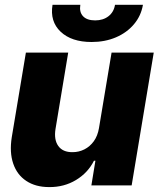

<svg xmlns="http://www.w3.org/2000/svg" viewBox="-20 -762 652 789"><path d="M386.7 -235.4 438.5 -545.9H611.8L521 0H355.5L372.1 -101.6H366.2Q341.3 -51.8 292.2 -22.2Q243.2 7.3 182.1 6.8Q126 6.8 87.9 -18.6Q49.8 -43.9 34.2 -90.1Q18.6 -136.2 28.3 -197.8L86.4 -545.9H260.3L208 -231.4Q201.2 -187.5 219.7 -161.9Q238.3 -136.2 278.3 -136.7Q304.2 -136.7 326.9 -148.2Q349.6 -159.7 365.5 -181.6Q381.3 -203.6 386.7 -235.4ZM356.4 -589.4Q273.9 -589.4 229.2 -631.6Q184.6 -673.8 195.8 -742.2H310.1Q305.2 -712.4 321.3 -695.3Q337.4 -678.2 371.1 -678.2Q403.8 -678.2 425.8 -695.3Q447.8 -712.4 452.6 -742.2H567.4Q559.6 -696.8 530.5 -662.4Q501.5 -627.9 456.5 -608.6Q411.6 -589.4 356.4 -589.4Z"/></svg>

Font: Inter Tight ExtraBold
Style: Italic
Weight: 800
Italic angle: -9.39999°
Designer: Rasmus Andersson
Foundry: rsms
Version: Version 3.004